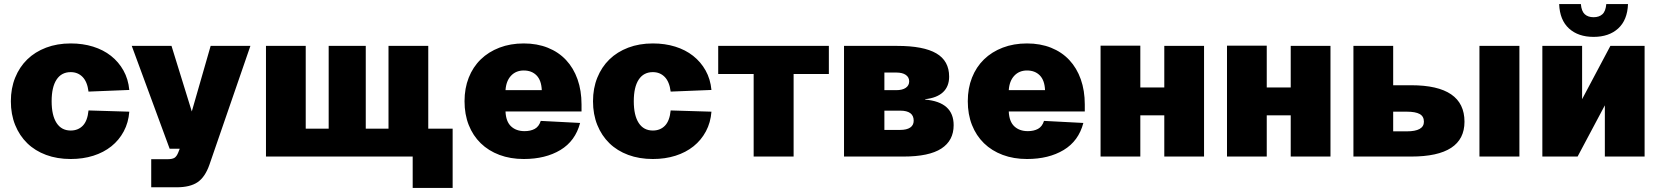

<svg xmlns="http://www.w3.org/2000/svg" viewBox="-20 -764 8102 937"><path d="M325 12Q259 12 205 -8Q151 -28 113 -65Q75 -102 54 -154Q33 -206 33 -270Q33 -333 54 -385Q75 -437 113 -474Q151 -511 205 -531.5Q259 -552 325 -552Q384 -552 434 -536.5Q484 -521 521.5 -491.5Q559 -462 582.5 -420Q606 -378 611 -325L412 -317Q406 -365 383 -388.5Q360 -412 325 -412Q280 -412 256 -375.5Q232 -339 232 -270Q232 -201 256 -164Q280 -127 325 -127Q361 -127 384 -150.5Q407 -174 412 -225L611 -219Q607 -166 584 -123Q561 -80 523.5 -50Q486 -20 435.5 -4Q385 12 325 12Z M718 150V13H796Q820 13 831 6.5Q842 0 850 -20L857 -38H808L623 -540H817L916 -220L1008 -540H1202L1002 40Q981 100 944.5 125Q908 150 842 150Z M1994 153V0H1278V-540H1472V-136H1584V-540H1765V-136H1876V-540H2070V-136H2189V153Z M2536 12Q2471 12 2417.5 -8Q2364 -28 2326 -65Q2288 -102 2267.5 -154Q2247 -206 2247 -270Q2247 -333 2267.5 -385Q2288 -437 2326 -474Q2364 -511 2417.5 -531.5Q2471 -552 2536 -552Q2601 -552 2653.5 -531Q2706 -510 2742.5 -471Q2779 -432 2798.5 -377Q2818 -322 2818 -254V-220H2447Q2449 -171 2474 -147.5Q2499 -124 2540 -124Q2569 -124 2589.5 -135Q2610 -146 2619 -174L2811 -164Q2788 -76 2715 -32Q2642 12 2536 12ZM2624 -324Q2622 -372 2598.5 -396Q2575 -420 2536 -420Q2498 -420 2474 -394.5Q2450 -369 2447 -324Z M3166 12Q3100 12 3046 -8Q2992 -28 2954 -65Q2916 -102 2895 -154Q2874 -206 2874 -270Q2874 -333 2895 -385Q2916 -437 2954 -474Q2992 -511 3046 -531.5Q3100 -552 3166 -552Q3225 -552 3275 -536.5Q3325 -521 3362.5 -491.5Q3400 -462 3423.5 -420Q3447 -378 3452 -325L3253 -317Q3247 -365 3224 -388.5Q3201 -412 3166 -412Q3121 -412 3097 -375.5Q3073 -339 3073 -270Q3073 -201 3097 -164Q3121 -127 3166 -127Q3202 -127 3225 -150.5Q3248 -174 3253 -225L3452 -219Q3448 -166 3425 -123Q3402 -80 3364.5 -50Q3327 -20 3276.5 -4Q3226 12 3166 12Z M3658 0V-403H3485V-540H4025V-403H3853V0Z M4099 0V-540H4359Q4487 -540 4549.5 -503.5Q4612 -467 4612 -390Q4612 -342 4582 -314Q4552 -286 4495 -280V-278Q4634 -266 4634 -153Q4634 -78 4574 -39Q4514 0 4389 0ZM4296 -130H4373Q4405 -130 4422 -141.5Q4439 -153 4439 -175Q4439 -224 4373 -224H4296ZM4296 -324H4354Q4384 -324 4400.5 -335.5Q4417 -347 4417 -367Q4417 -387 4400.5 -398.5Q4384 -410 4354 -410H4296Z M4992 12Q4927 12 4873.5 -8Q4820 -28 4782 -65Q4744 -102 4723.5 -154Q4703 -206 4703 -270Q4703 -333 4723.5 -385Q4744 -437 4782 -474Q4820 -511 4873.5 -531.5Q4927 -552 4992 -552Q5057 -552 5109.5 -531Q5162 -510 5198.5 -471Q5235 -432 5254.5 -377Q5274 -322 5274 -254V-220H4903Q4905 -171 4930 -147.5Q4955 -124 4996 -124Q5025 -124 5045.5 -135Q5066 -146 5075 -174L5267 -164Q5244 -76 5171 -32Q5098 12 4992 12ZM5080 -324Q5078 -372 5054.5 -396Q5031 -420 4992 -420Q4954 -420 4930 -394.5Q4906 -369 4903 -324Z M5351 0V-541H5545V-337H5662V-540H5856V0H5662V-201H5545V0Z M5968 0V-541H6162V-337H6279V-540H6473V0H6279V-201H6162V0Z M7200 0V-540H7395V0ZM6585 0V-540H6779V-348H6867Q7127 -348 7127 -170Q7127 0 6867 0ZM6779 -123H6845Q6929 -123 6929 -170Q6929 -196 6908.5 -207.5Q6888 -219 6845 -219H6779Z M7507 0V-540H7701V-280L7839 -540H8006V0H7812V-250L7679 0ZM7757 -584Q7682 -584 7637 -625Q7592 -666 7589 -744H7695Q7698 -709 7714 -694.5Q7730 -680 7757 -680Q7784 -680 7800 -694.5Q7816 -709 7819 -744H7925Q7922 -666 7877 -625Q7832 -584 7757 -584Z"/></svg>

Font: Geist Black
Style: Regular
Weight: 400
Designer: Basement.studio, Andrés Briganti, Mateo Zaragoza
Foundry: Basement.studio, Vercel, Andrés Briganti, Guido Ferreyra, Mateo Zaragoza
Version: Version 1.401